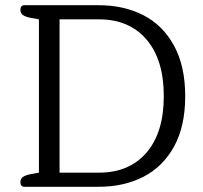

<svg xmlns="http://www.w3.org/2000/svg" viewBox="-20 -715 777 735"><path d="M58 -17Q58 -30 67 -37Q76 -44 96 -48L129 -54V-641L96 -647Q76 -651 67 -658Q58 -665 58 -678Q58 -686 62 -690.5Q66 -695 72 -695H358Q454 -695 528.5 -657Q603 -619 646 -540.5Q689 -462 689 -347Q689 -231 646 -153.5Q603 -76 528.5 -38Q454 0 358 0H72Q66 0 62 -4.5Q58 -9 58 -17ZM358 -54Q475 -54 541 -131Q607 -208 607 -347Q607 -486 541 -563.5Q475 -641 358 -641H208V-54Z"/></svg>

Font: Maitree
Style: Regular
Weight: 400
Designer: CadsonDemak Team
Foundry: CadsonDemak
Version: Version 1.000